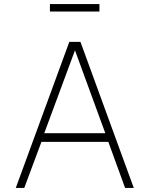

<svg xmlns="http://www.w3.org/2000/svg" viewBox="-20 -930 740 950"><path d="M472 -910H227V-873H472ZM58 0H100L185 -228H516L599 0H642L378 -723H323ZM199 -271 351 -681 501 -271Z"/></svg>

Font: United Sans Thin
Style: Regular
Weight: 100
Designer: Pablo Impallari, Rodrigo Fuenzalida (Modified by Dan O. Williams)
Version: Version 1.000;PS 001.000;hotconv 1.0.88;makeotf.lib2.5.64775